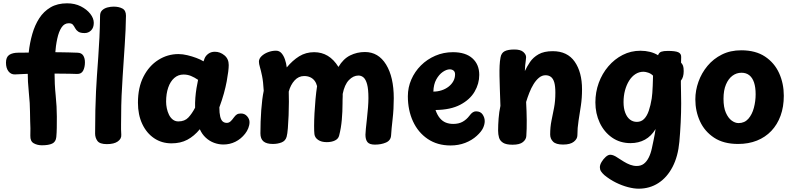

<svg xmlns="http://www.w3.org/2000/svg" viewBox="-20 -860 4782 1159"><path d="M385.1 -840Q431.7 -840 467.9 -821.7Q504.1 -803.3 525.1 -776.4Q546.1 -749.4 546.1 -722.1Q546.1 -692.8 530 -676.6Q513.9 -660.4 490.7 -660.4Q464.9 -660.4 452.2 -669.2Q439.6 -678 433.5 -690.1Q427.4 -702.1 419.9 -710.9Q412.4 -719.7 395.2 -719.7Q368.4 -719.7 351.7 -694.5Q334.9 -669.3 325.7 -626.8Q316.4 -584.3 312.8 -532.7Q309.1 -481 309.1 -427Q309.1 -352 316.1 -284Q323.1 -216 323.1 -156Q323.1 -118 322.7 -88.4Q322.3 -58.9 319.9 -33Q317.1 -3.9 295.3 6.6Q273.6 17 233.1 17Q205.2 17 183.7 4.9Q162.1 -7.1 163.1 -41Q164.1 -64 163.6 -84.9Q163.1 -105.8 162.1 -129.9Q161.1 -154 161.1 -185Q161.1 -234 154.1 -300.5Q147.1 -367 147.1 -431Q147.1 -486.7 153.5 -544.6Q159.9 -602.6 175.1 -655.3Q190.2 -708 216.9 -749.6Q243.7 -791.1 285.1 -815.6Q326.6 -840 385.1 -840ZM70.6 -410.8Q46.6 -409.8 31.3 -429.2Q16.1 -448.7 16.1 -482Q16.1 -515.3 35.8 -528.7Q55.6 -542 92.1 -542Q124.1 -542 158.6 -542.5Q193.1 -543 227.6 -544Q262.1 -545 293.1 -545Q315.1 -545 341.6 -544.5Q368 -544 396.1 -543.5Q424.1 -543 448.8 -541.8Q471.9 -541 482.3 -524.9Q492.7 -508.8 492.7 -484Q492.7 -454 481.9 -433.4Q471.1 -412.8 444.9 -413.6Q427.8 -414.8 399 -414.9Q370.2 -415 340.7 -415.5Q311.1 -416 290.1 -416Q258.1 -416 217.3 -415.5Q176.4 -415 137.2 -413.9Q97.9 -412.8 70.6 -410.8Z M584.1 -765Q584.1 -786 596.9 -798.1Q609.8 -810.2 628.8 -815.1Q647.9 -820 665.9 -820Q697.7 -820 719.1 -808.4Q740.4 -796.9 740.4 -765Q739.4 -681.9 732.9 -588.4Q726.4 -495 720.4 -399Q716.4 -341 713.9 -281.5Q711.4 -222 711.4 -163Q711.4 -134 710.8 -107.7Q710.1 -81.4 712.1 -46.8Q713.9 -22.3 691.1 -6.2Q668.3 10 625.2 10Q582.1 10 568.1 -9.3Q554.1 -28.6 554.1 -54Q554.1 -131.9 555.6 -194.4Q557.1 -257 559.6 -308.5Q562.1 -360 565.1 -402Q569.1 -459 573.1 -514.7Q577.1 -570.4 580.1 -631.7Q583.1 -693 584.1 -765Z M812.7 -240Q812.7 -332 846.2 -397.4Q879.7 -462.9 935.6 -498.2Q991.4 -533.6 1057.2 -533.6Q1082.8 -533.6 1110.8 -526.8Q1138.9 -520.1 1164.9 -510.4Q1190.9 -500.7 1208.6 -489.7L1215.1 -507.7Q1221.4 -523.6 1237.7 -535.6Q1254 -547.6 1277.1 -547.6Q1308.8 -547.6 1334.7 -526.1Q1360.7 -504.7 1360.7 -467.6Q1360.7 -451.8 1357.7 -427.2Q1354.7 -402.6 1348.6 -369.3Q1342.4 -336 1331.6 -296.4Q1320.7 -256.9 1304.1 -212Q1304.1 -177.6 1309.2 -156.7Q1314.2 -135.9 1324.1 -127.1Q1334 -118.3 1349.1 -118.3Q1361.6 -118.3 1371.2 -126.9Q1380.9 -135.4 1391.3 -150.4Q1401 -163.9 1410.1 -169.4Q1419.1 -174.9 1434.4 -174.9Q1457.4 -174.9 1471.8 -158.1Q1486.2 -141.3 1486.2 -123Q1486.2 -105 1478.9 -86.4Q1471.6 -67.9 1459.7 -53Q1435 -21.3 1401.2 -4.5Q1367.4 12.3 1328.6 12.3Q1300.2 12.3 1272.3 2.1Q1244.4 -8.1 1221.9 -29.1Q1199.3 -50 1186.2 -79.9Q1151.9 -38.3 1110.9 -16.5Q1070 5.3 1015.3 5.3Q956.2 5.3 910.4 -25.6Q864.7 -56.4 838.7 -111.7Q812.7 -167 812.7 -240ZM982.7 -246Q982.7 -227.1 986.9 -206.4Q991.2 -185.8 999.9 -167.7Q1008.7 -149.6 1023 -138.3Q1037.3 -127.1 1056.7 -127.1Q1094.8 -127.1 1116.8 -150.4Q1138.8 -173.8 1157.7 -210Q1156.9 -238.9 1159.2 -269.5Q1161.6 -300.1 1166.3 -328.6Q1171 -357.1 1175.7 -378.1Q1153.4 -393.1 1132.6 -401.6Q1111.8 -410.1 1088.1 -410.1Q1055.8 -410.1 1031.9 -389.2Q1008.1 -368.2 995.4 -331.3Q982.7 -294.4 982.7 -246Z M1543 -488Q1543 -505.4 1558.4 -520.6Q1573.9 -535.8 1597.7 -544.9Q1621.6 -554 1646 -554Q1665.9 -554 1678.9 -539.3Q1692 -524.7 1700 -501.6Q1708 -478.6 1711 -453Q1745.8 -495.1 1785.9 -520.1Q1826.1 -545 1876 -545Q1922 -545 1958.5 -523Q1995 -501 2023 -456Q2052.1 -504.9 2093.4 -525.4Q2134.8 -546 2183 -546Q2264 -546 2310.5 -470.6Q2357 -395.2 2357 -267Q2357 -202 2350 -141.4Q2343 -80.9 2340.8 -43Q2339 -12.1 2309.9 0.4Q2280.9 13 2243 13Q2210.9 13 2198.4 -1.9Q2186 -16.9 2186 -47Q2186 -56.2 2188.5 -82.8Q2191 -109.4 2195 -143.8Q2199 -178.1 2201.5 -211.4Q2204 -244.8 2204 -268Q2204 -322.3 2196 -351.4Q2188 -380.6 2174.6 -392.3Q2161.2 -404 2144 -404Q2112.6 -404 2086.1 -376.5Q2059.7 -349 2048.7 -293Q2049.1 -288.6 2048.7 -278.9Q2048.2 -269.3 2047.9 -257.7Q2047.7 -246.1 2047.7 -236Q2047.7 -186.6 2043.3 -136.9Q2039 -87.2 2027.3 -42Q2022.6 -22.1 2002.2 -12.1Q1981.9 -2 1952 -2Q1920.6 -2 1900.7 -15.3Q1880.8 -28.7 1878 -50Q1876 -67 1876.1 -100.5Q1876.2 -134 1878.4 -176.5Q1880.7 -219 1884.6 -262Q1888.6 -305 1894 -340Q1889.3 -359.2 1878.9 -372.8Q1868.4 -386.4 1852.6 -393.7Q1836.7 -401 1816 -401Q1782.3 -401 1758.1 -374.3Q1733.9 -347.7 1723 -307Q1724 -284.3 1723.9 -245.6Q1723.8 -206.9 1722.2 -164.3Q1720.6 -121.8 1717.7 -86.5Q1714.9 -51.2 1710.2 -34.4Q1703.1 -9.3 1679.5 -0.2Q1655.9 9 1627 9Q1588.9 9 1570.4 -6.5Q1552 -22 1552 -55Q1552 -126 1557 -195Q1562 -264 1572 -312Q1569 -367.3 1562 -401.1Q1555 -434.9 1549 -454.8Q1543 -474.8 1543 -488Z M2442 -279Q2442 -332 2462.9 -380Q2483.8 -428 2520.9 -465Q2558.1 -502 2607.7 -523.5Q2657.3 -545 2714 -545Q2790.6 -545 2831.8 -507.9Q2873 -470.9 2873 -407.9Q2873 -354.6 2844.7 -306.4Q2816.4 -258.3 2758.2 -227.7Q2700 -197 2609 -196Q2619.3 -166.2 2634.7 -147.5Q2650 -128.8 2670.3 -120.4Q2690.7 -112 2715.8 -112Q2749.7 -112 2773.1 -125.3Q2796.6 -138.7 2813.3 -160.9Q2824.3 -175.9 2833.8 -181.9Q2843.3 -187.9 2853.3 -187.9Q2880.7 -187.9 2893.3 -168.9Q2906 -149.9 2906 -129Q2906 -109 2895.9 -87.2Q2885.8 -65.4 2858 -40Q2828.6 -13.1 2788.1 2.5Q2747.6 18.1 2699.8 18.1Q2620.1 18.1 2561.9 -21.2Q2503.8 -60.4 2472.9 -127.7Q2442 -195 2442 -279ZM2596 -307.1Q2622.1 -307.1 2645.9 -314.9Q2669.8 -322.7 2688 -337Q2706.2 -351.3 2716.6 -370.1Q2727 -388.9 2727 -411.4Q2727 -426.6 2717.7 -434Q2708.3 -441.4 2695.1 -441.4Q2675.7 -441.4 2652.9 -425.9Q2630.2 -410.3 2613.7 -380.6Q2597.2 -350.9 2596 -307.1Z M3001.4 -512.9Q3006 -540 3026 -550.6Q3046 -561.2 3085.1 -561.2Q3122.6 -561.2 3139.2 -546.1Q3155.8 -531 3155.8 -515Q3155.8 -506.9 3153.8 -494Q3151.8 -481.1 3150.2 -465.2Q3148.6 -449.3 3148.3 -431Q3160.6 -457.7 3179.4 -485.7Q3198.3 -513.7 3231.1 -532.4Q3263.9 -551.1 3316.7 -551.1Q3404.9 -551.1 3449.2 -487.6Q3493.4 -424.1 3493.4 -320.9Q3493.4 -268.3 3486.4 -221.8Q3479.4 -175.2 3472.4 -131.4Q3465.4 -87.7 3465.4 -43.2Q3465.4 -21.9 3444.2 -4.7Q3422.9 12.6 3379 12.6Q3335.9 12.6 3318.5 -5.1Q3301.1 -22.7 3301.1 -48.1Q3301.1 -93.2 3309 -131.6Q3316.9 -170 3324.7 -210.2Q3332.4 -250.3 3332.4 -300.3Q3332.4 -340.1 3325.8 -362.8Q3319.1 -385.4 3305.8 -395.6Q3292.4 -405.8 3273.2 -405.8Q3251.7 -405.8 3233.6 -390.8Q3215.6 -375.9 3200.9 -352.1Q3186.2 -328.2 3175.1 -299.7Q3163.9 -271.2 3155.9 -244.3Q3159 -189.3 3159.6 -135.3Q3160.1 -81.2 3157.1 -39.1Q3156.1 -18.2 3136.5 -2.3Q3116.9 13.6 3074.1 13.6Q3035.4 13.6 3016.7 1.7Q2997.9 -10.2 2992.3 -29.6Q2986.8 -49 2986.8 -71Q2986.8 -106 2989.8 -145Q2992.8 -184 3000.8 -221Q2999 -275.7 2997.4 -319.9Q2995.9 -364.1 2995.2 -400Q2994.6 -435.9 2995.9 -463.7Q2997.2 -491.6 3001.4 -512.9Z M3574 -242Q3574 -304 3594.4 -359.9Q3614.9 -415.8 3652.1 -459.4Q3689.3 -503.1 3738.8 -528.4Q3788.3 -553.7 3846.2 -553.7Q3875.9 -553.7 3903 -547Q3930.1 -540.3 3952.3 -526.6Q3958.1 -542.9 3971.8 -547.8Q3985.6 -552.7 4011.1 -552.7Q4057.6 -552.7 4075.1 -544.2Q4092.7 -535.7 4091.9 -515.7L4091.1 -482Q4099.2 -473.4 4103.2 -462.7Q4107.1 -451.9 4107.1 -430.7Q4107.1 -392.9 4090.1 -373.1V-352.3Q4090.1 -328.3 4091 -302.7Q4091.9 -277 4091.9 -236Q4091.9 -182 4088.9 -120Q4085.9 -58 4080.9 -4Q4072.9 84 4039.9 147.5Q4006.9 211 3954.3 245Q3901.8 279 3835.1 279Q3806.6 279 3770.9 269.7Q3735.2 260.4 3698.1 242.2Q3661 223.9 3628.1 196.9Q3614.4 184.4 3607.8 173.9Q3601.1 163.3 3601.1 149.4Q3601.1 134.8 3611.6 117.4Q3622 100 3636.4 87.1Q3650.9 74.1 3663.9 74.1Q3673.9 74.1 3685.4 79Q3696.9 83.9 3706.9 91.1Q3725.9 103.3 3745.1 115.3Q3764.2 127.2 3784 134.6Q3803.8 141.9 3823.4 141.9Q3848.9 141.9 3866.2 128.8Q3883.6 115.7 3895.9 91.3Q3908.2 67 3915 34.9Q3921.6 4.9 3925.3 -13.8Q3929.1 -32.6 3931.9 -47.5Q3934.7 -62.4 3937.4 -81.1Q3911.4 -38 3873.2 -17Q3834.9 4 3786.2 4Q3722.7 4 3674.7 -29.5Q3626.7 -63 3600.3 -119Q3574 -175 3574 -242ZM3824.4 -124.3Q3850.6 -124.3 3868.1 -142.1Q3885.6 -159.8 3896.4 -191.6Q3907.2 -223.3 3914.1 -265.6Q3916.1 -278.2 3917.7 -298.8Q3919.3 -319.3 3920.1 -341.9Q3920.8 -364.4 3921.4 -381.7Q3922 -398.9 3922 -403.3Q3909.2 -416 3892.8 -421.4Q3876.4 -426.9 3864.1 -426.9Q3838 -426.9 3816 -412.8Q3794 -398.7 3777.9 -373.3Q3761.9 -347.9 3752.9 -314.7Q3744 -281.4 3744 -243.4Q3744 -206.2 3754.4 -179.2Q3764.8 -152.1 3782.8 -138.2Q3800.8 -124.3 3824.4 -124.3Z M4177.4 -260Q4177.4 -314 4196.2 -366.6Q4214.9 -419.2 4250.7 -462.2Q4286.4 -505.2 4337.7 -530.8Q4388.9 -556.4 4454.4 -556.4Q4541.2 -556.4 4598.1 -518.5Q4655 -480.6 4683.2 -418.3Q4711.4 -356.1 4711.4 -282Q4711.4 -215.2 4691.9 -161.6Q4672.3 -107.9 4636.1 -69.7Q4599.8 -31.6 4549.2 -11.3Q4498.6 9 4435.4 9Q4347.8 9 4290.5 -28.9Q4233.2 -66.9 4205.3 -128Q4177.4 -189.1 4177.4 -260ZM4347.4 -263.7Q4347.4 -212 4361.6 -179.8Q4375.7 -147.7 4396.5 -132.3Q4417.3 -117 4438.2 -117Q4474.3 -117 4497.2 -142.8Q4520 -168.7 4530.7 -209Q4541.4 -249.3 4541.4 -290.7Q4541.4 -332.9 4531.8 -361.8Q4522.2 -390.7 4503.2 -405.8Q4484.1 -420.9 4456.1 -420.9Q4425.8 -420.9 4401.4 -402.8Q4377 -384.7 4362.2 -349.8Q4347.4 -314.9 4347.4 -263.7Z"/></svg>

Font: Playpen Sans Thai
Style: Regular
Weight: 400
Designer: Sirin Gunkloy, Laura Meseguer, Veronika Burian, José Scaglione
Foundry: TypeTogether
Version: Version 2.000